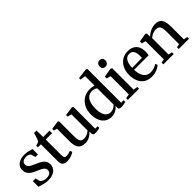

<svg xmlns="http://www.w3.org/2000/svg" viewBox="181 -1939 3070 3070"><g transform="rotate(-45 1716.0 -404.0)"><path d="M224 11Q185.5 11 149.2 3Q113 -5 84 -14.2Q55 -23.5 38.5 -28.5L39 -155H100L120 -79.5Q125.5 -68.5 142.2 -57.8Q159 -47 181.8 -40Q204.5 -33 227.5 -33Q264 -33 287.8 -42.8Q311.5 -52.5 323.2 -70.8Q335 -89 335 -113.5Q335 -140.5 317.8 -159.5Q300.5 -178.5 268 -195.2Q235.5 -212 188.5 -231Q142 -250 109.8 -273.8Q77.5 -297.5 60.5 -329.2Q43.5 -361 43.5 -404Q43.5 -449 69 -482Q94.5 -515 139 -533.2Q183.5 -551.5 239.5 -551.5Q282.5 -551.5 313.2 -545.2Q344 -539 365 -531.8Q386 -524.5 399 -521.5L398.5 -399H342L320.5 -471Q316 -481 304 -489.8Q292 -498.5 274.8 -503.5Q257.5 -508.5 236.5 -508.5Q209 -509 186.2 -500Q163.5 -491 150.2 -474.2Q137 -457.5 137 -433.5Q137 -402 154.5 -382Q172 -362 200.5 -347.8Q229 -333.5 261.5 -319.5Q293 -306 323.2 -291Q353.5 -276 377.5 -257Q401.5 -238 415.8 -212Q430 -186 430 -150Q430 -102.5 406 -66.2Q382 -30 336 -9.5Q290 11 224 11Z M653.5 10Q602.5 10 574.8 -14.2Q547 -38.5 547 -100V-480.5H478V-518.5Q487 -521.5 498.5 -524.5Q510 -527.5 520.5 -530.8Q531 -534 536 -537.5Q543 -542 547.8 -547.5Q552.5 -553 556.5 -560.5Q560.5 -568 564 -577.5Q569 -589.5 575 -609.8Q581 -630 587 -651Q593 -672 597 -686.5H653.5L655 -537.5H799V-480.5H655.5V-157Q655.5 -112 659.5 -91Q663.5 -70 674.8 -64.2Q686 -58.5 706.5 -58.5Q730 -58.5 758 -65.5Q786 -72.5 801 -79.5L815.5 -41Q800.5 -29 775 -17.2Q749.5 -5.5 718 2.2Q686.5 10 653.5 10Z M1296 9Q1268.5 9 1254.2 -1.2Q1240 -11.5 1240 -37.5V-75.5Q1222.5 -56 1196 -36Q1169.5 -16 1137 -2.8Q1104.5 10.5 1068.5 10.5Q980 10.5 942.5 -36.8Q905 -84 905 -190V-474L849 -491V-527L987.5 -548H994.5L1012 -536V-195Q1012 -147 1019.5 -116.5Q1027 -86 1046.5 -71.2Q1066 -56.5 1102.5 -56.5Q1131 -56.5 1155.2 -65Q1179.5 -73.5 1198.5 -85.8Q1217.5 -98 1230.5 -110V-474L1162 -491.5V-527L1309.5 -548H1317L1337.5 -536V-44L1393 -43L1392.5 -6Q1375.5 -1.5 1351.5 3.8Q1327.5 9 1296 9Z M1659 11Q1616 11 1578 -5.2Q1540 -21.5 1511 -54.2Q1482 -87 1465.5 -136.8Q1449 -186.5 1449 -253.5Q1449 -339.5 1483 -407.2Q1517 -475 1578.8 -514Q1640.5 -553 1723.5 -553Q1751.5 -553 1776 -548.5Q1800.5 -544 1817.5 -538V-752L1727 -763V-798L1896.5 -819H1906L1924.5 -804.5V-43.5H1980V-5.5Q1961 -1 1933.2 4.2Q1905.5 9.5 1877.5 9.5Q1852 9.5 1838 1.2Q1824 -7 1824 -36V-71Q1810 -52 1786.2 -33Q1762.5 -14 1730.2 -1.5Q1698 11 1659 11ZM1700.5 -52.5Q1728 -52.5 1751 -61.8Q1774 -71 1791.2 -84.2Q1808.5 -97.5 1817.5 -109.5V-473Q1809.5 -486 1783.5 -496.2Q1757.5 -506.5 1724 -506.5Q1677.5 -506.5 1642.5 -481.5Q1607.5 -456.5 1587.5 -403.8Q1567.5 -351 1567 -268Q1566.5 -191.5 1584.5 -143.8Q1602.5 -96 1633 -74.2Q1663.5 -52.5 1700.5 -52.5Z M2032.5 0V-40L2105 -51V-463L2035 -481.5V-523.5L2183.5 -548H2192L2213 -532V-50.5L2284.5 -40V0ZM2153.5 -628Q2123 -628 2106.2 -646.8Q2089.5 -665.5 2089.5 -693.5Q2089.5 -724.5 2108.2 -746.8Q2127 -769 2161.5 -769H2162.5Q2192.5 -769 2209.2 -750.5Q2226 -732 2226 -704Q2226 -673 2207.2 -650.5Q2188.5 -628 2154.5 -628Z M2572.5 11Q2490.5 11 2436.2 -24Q2382 -59 2354.8 -121.5Q2327.5 -184 2327.5 -267Q2327.5 -333 2347 -386Q2366.5 -439 2400.8 -476.2Q2435 -513.5 2481 -533.2Q2527 -553 2580.5 -553Q2673 -553 2724.5 -502.8Q2776 -452.5 2778.5 -358.5Q2778.5 -328 2777 -306.5Q2775.5 -285 2772 -269.5H2443Q2443.5 -222.5 2453.8 -182.5Q2464 -142.5 2483.8 -113.5Q2503.5 -84.5 2533.5 -68.2Q2563.5 -52 2603.5 -52Q2644 -52 2685 -66.5Q2726 -81 2748.5 -98.5L2765.5 -61Q2748.5 -43 2718 -26.5Q2687.5 -10 2649.8 0.5Q2612 11 2572.5 11ZM2443 -313 2665.5 -316Q2667 -326.5 2667.5 -338.8Q2668 -351 2668 -361.5Q2668 -427 2645 -466.5Q2622 -506 2567.5 -506Q2540.5 -506 2518.2 -494.5Q2496 -483 2479.5 -459.5Q2463 -436 2453.8 -399.5Q2444.5 -363 2443 -313Z M2897 -51V-463L2829.5 -481V-524L2968.5 -548H2979L2998 -532.5V-492L2997.5 -462.5Q3017.5 -483 3048.8 -503.2Q3080 -523.5 3117.5 -537Q3155 -550.5 3194 -550.5Q3254 -550.5 3288 -526.8Q3322 -503 3336 -454.8Q3350 -406.5 3350 -333V-50.5L3414.5 -40V0H3183V-40L3241.5 -50.5V-331.5Q3241.5 -381.5 3234 -414.8Q3226.5 -448 3206 -464.5Q3185.5 -481 3146 -481Q3119 -481 3093.5 -473Q3068 -465 3045.8 -452.2Q3023.5 -439.5 3005.5 -425.5V-51L3069 -40V0H2835.5V-40Z"/></g></svg>

Font: Merriweather 60pt Medium
Style: Regular
Weight: 500
Version: Version 2.100